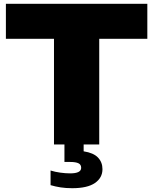

<svg xmlns="http://www.w3.org/2000/svg" viewBox="-20 -760 806 1010"><path d="M264 0V-556H11V-740H755V-556H502V0ZM360 230Q326.5 230 299 225.8Q271.5 221.5 246 214V137Q270 144.5 297.5 148.2Q325 152 349 152Q407 152 407 123Q407 105.5 392.5 98.8Q378 92 350 92H319V-10H420V36Q472 44 495.5 68.8Q519 93.5 519 130Q519 175.5 479.2 202.8Q439.5 230 360 230Z"/></svg>

Font: Encode Sans Exp Black
Style: Regular
Weight: 900
Width: 7
Designer: Multiple Designers
Foundry: Impallari Type
Version: Version 3.002; ttfautohint (v1.8.3) -l 8 -r 50 -G 200 -x 14 